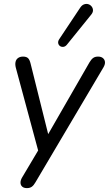

<svg xmlns="http://www.w3.org/2000/svg" viewBox="-20 -786 563 993"><path d="M119.2 186.9Q103.2 186.9 94.7 179.1Q86.2 171.3 86 158.8Q85.8 146.4 94.1 132.2L187.5 -24.9L182.1 10.2L61.8 -435.9Q57.5 -453 60.4 -465.8Q63.2 -478.7 73.4 -486Q83.6 -493.3 99.2 -493.3Q116.7 -493.3 125.2 -485Q133.7 -476.8 138.5 -455.9L237.6 -58.6H209.8L442.9 -463.7Q452.1 -479.2 461.8 -486.2Q471.5 -493.3 487.1 -493.3Q503.1 -493.3 512.4 -485.5Q521.6 -477.7 522.9 -465.5Q524.1 -453.3 515.3 -438.1L163.4 156.8Q154.7 172.3 144.7 179.6Q134.7 186.9 119.2 186.9ZM326.4 -555.3Q318.2 -545 308.1 -543.8Q298.1 -542.5 290.6 -547.6Q283 -552.8 281 -562.5Q279.1 -572.3 286.4 -583.5L394.1 -745.3Q403.4 -759.6 414.9 -763.5Q426.4 -767.5 436.7 -764.3Q446.9 -761.2 453.8 -752.6Q460.6 -744.1 460.9 -732.8Q461.1 -721.5 451.3 -709.8Z"/></svg>

Font: Nunito ExtraLight
Style: Italic
Weight: 200
Italic angle: -9°
Designer: Vernon Adams
Foundry: Vernon Adams
Version: Version 3.602